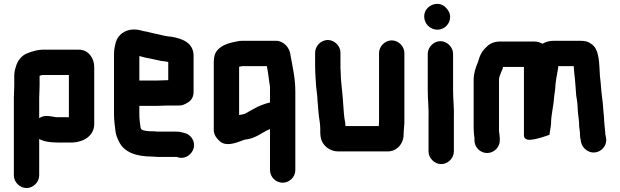

<svg xmlns="http://www.w3.org/2000/svg" viewBox="-20 -720 3132 970"><path d="M269 0H348C405 -3 456 -36 456 -93V-382C456 -427 426 -469 379 -469H193C171 -468 153 -463 137 -458L121 -452C91 -442 68 -414 60 -382C55 -368 52 -353 52 -337V-285C52 -272 50 -239 50 -226V166C50 200 80 230 114 230C148 230 178 200 178 166V-18C200 -5 235 0 269 0ZM180 -286V-337C185 -339 190 -341 196 -341H328V-128H263C231 -133 204 -141 178 -123V-226C178 -239 180 -274 180 -286Z M768 -313H684V-437C698 -433 715 -428 730 -426C751 -422 774 -416 795 -412L813 -410L830 -407V-315C817 -315 783 -313 768 -313ZM780 73H873L880 75C918 86 950 58 958 30C969 -8 942 -41 913 -48C900 -51 888 -55 872 -55H774C766 -56 758 -57 749 -57H735C719 -59 690 -59 690 -77C687 -96 684 -119 684 -143V-185H768C783 -185 816 -187 830 -187H883C898 -186 914 -192 932 -204C950 -216 958 -234 958 -257V-441C956 -503 904 -524 849 -534L831 -536C812 -538 797 -543 778 -547C753 -551 728 -560 704 -563C687 -568 674 -571 655 -571C611 -571 576 -543 566 -509C561 -494 556 -468 556 -449V-142C556 -114 560 -84 563 -60C564 -42 574 -19 581 -5C607 50 669 71 750 71C759 71 770 73 780 73Z M1344 -282V-202C1321 -198 1303 -189 1282 -181C1269 -174 1251 -164 1238 -157C1230 -153 1219 -143 1208 -143C1205 -142 1203 -142 1201 -141C1200 -141 1196 -140 1188 -139V-382C1189 -382 1189 -382 1189 -383C1194 -384 1200 -385 1205 -386H1328C1329 -384 1329 -382 1329 -380C1336 -350 1338 -316 1344 -282ZM1408 203C1443 203 1472 174 1472 139V-259C1472 -326 1458 -382 1448 -439C1445 -478 1414 -514 1373 -514H1207C1197 -514 1187 -513 1178 -511C1146 -505 1118 -498 1096 -482C1068 -463 1060 -441 1060 -401V-64C1060 -39 1074 -21 1091 -6C1122 21 1170 3 1204 -10C1208 -11 1216 -15 1220 -15C1272 -20 1302 -51 1344 -68V139C1344 174 1373 203 1408 203Z M2019 -39C2019 -63 2024 -90 2023 -118V-452C2023 -486 1993 -516 1959 -516C1925 -516 1895 -486 1895 -452V-116C1895 -107 1895 -98 1894 -90C1894 -85 1894 -83 1893 -83H1725C1725 -89 1725 -95 1724 -100C1718 -128 1716 -163 1714 -193L1712 -221C1709 -264 1701 -314 1701 -360C1700 -369 1700 -377 1700 -386V-454C1700 -488 1670 -518 1636 -518C1602 -518 1572 -488 1572 -454V-386C1572 -352 1575 -317 1577 -284C1579 -266 1584 -231 1584 -213C1585 -191 1588 -178 1589 -153C1591 -123 1598 -99 1598 -70V-56C1598 -17 1606 3 1631 25C1648 38 1667 45 1688 45H1939C1985 45 2019 6 2019 -39Z M2141 -448V-265C2141 -217 2147 -168 2145 -122V45C2145 79 2175 109 2209 109C2243 109 2273 79 2273 45V-122C2275 -169 2269 -217 2269 -265V-448C2269 -482 2239 -512 2205 -512C2171 -512 2141 -482 2141 -448ZM2190 -570C2225 -570 2254 -599 2254 -634C2254 -654 2245 -669 2232 -682C2194 -722 2123 -692 2123 -637C2123 -600 2153 -570 2190 -570Z M2377 -22V-11C2377 24 2406 53 2441 53C2476 53 2505 24 2505 -11V-18C2505 -26 2504 -34 2503 -42C2503 -46 2502 -51 2501 -57V-317C2501 -333 2508 -342 2512 -356C2516 -364 2521 -374 2521 -382H2627V-36C2627 -19 2642 -12 2661 -14C2695 -17 2730 -30 2756 -39C2758 -59 2763 -77 2764 -97C2764 -142 2777 -183 2779 -227C2781 -248 2786 -269 2786 -289C2789 -325 2797 -354 2801 -386H2878C2879 -384 2879 -382 2879 -379C2880 -370 2880 -361 2881 -353C2886 -317 2888 -274 2891 -238C2893 -223 2898 -200 2898 -181L2900 -149C2903 -127 2906 -104 2906 -82C2907 -73 2908 -65 2909 -58C2909 -55 2909 -53 2910 -51V-41C2910 -32 2911 -22 2914 -11L2916 0C2920 17 2930 30 2945 40C2994 72 3054 26 3041 -28L3039 -38C3038 -40 3038 -42 3038 -43C3038 -48 3038 -53 3037 -58C3037 -68 3034 -78 3034 -88C3034 -95 3033 -103 3032 -110C3032 -117 3032 -124 3031 -133C3027 -164 3027 -195 3022 -226C3017 -262 3016 -298 3011 -335C3007 -395 3009 -465 2973 -494C2954 -509 2939 -514 2910 -514H2779C2755 -514 2738 -509 2721 -499C2708 -506 2695 -510 2682 -510H2521C2483 -512 2458 -504 2438 -483C2423 -470 2410 -452 2403 -432L2397 -414C2396 -411 2395 -407 2393 -402C2383 -378 2373 -350 2373 -317V-73C2373 -54 2375 -36 2377 -22Z"/></svg>

Font: Electronic
Style: SuThk
Weight: 900
Version: Version 1.011